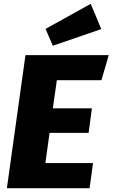

<svg xmlns="http://www.w3.org/2000/svg" viewBox="-20 -983 588 1003"><path d="M510 -564H277L256 -417H460L443 -289H239L217 -131H466L448 0H16L113 -695H548ZM509 -831 256 -744 218 -832 454 -963Z"/></svg>

Font: Trujillo ExtraBold
Style: Italic
Weight: 800
Italic angle: -8°
Designer: Fira Sans original fonts by bBox Type GmbH, Carrois Corporate GbR, & Edenspiekermann AG / Changes by Cristiano Sobral
Foundry: Fira Sans original fonts by bBox Type GmbH, Carrois Corporate GbR, & Edenspiekermann AG / Changes by Cristiano Sobral
Version: Version 4.301;July 28, 2020;FontCreator 13.0.0.2655 64-bit